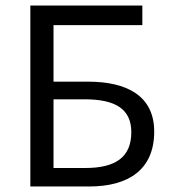

<svg xmlns="http://www.w3.org/2000/svg" viewBox="-20 -676 620 696"><path d="M90 0H303C447 0 539 -62 539 -199C539 -330 438 -380 299 -380H174V-585H496V-656H90ZM174 -67V-316H287C398 -316 456 -281 456 -197C456 -107 400 -67 289 -67Z"/></svg>

Font: DAIFUKU Sans
Style: Regular
Weight: 400
Designer: Original font ‘Source Han Sans JP’ : Paul D. Hunt
Foundry: Daifuku
Version: Version 1.000